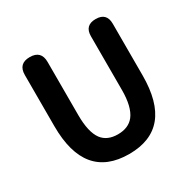

<svg xmlns="http://www.w3.org/2000/svg" viewBox="-162 -884 1055 1057"><g transform="rotate(-30 365.0 -355.0)"><path d="M366.2 13.7Q85 13.7 85 -325.2V-650.4Q85 -722.7 157.2 -722.7Q229.5 -722.7 229.5 -650.4V-312.5Q229.5 -204.1 265.6 -155.3Q298.8 -111.3 366.2 -111.3Q434.6 -111.3 468.8 -155.3Q506.8 -205.1 506.8 -312.5V-517.6V-653.3Q506.8 -722.7 576.2 -722.7Q645.5 -722.7 645.5 -653.3V-325.2Q645.5 13.7 366.2 13.7Z"/></g></svg>

Font: Bpmf GenSen Rounded B
Style: B
Weight: 700
Foundry: But Ko
Version: Version 1.320